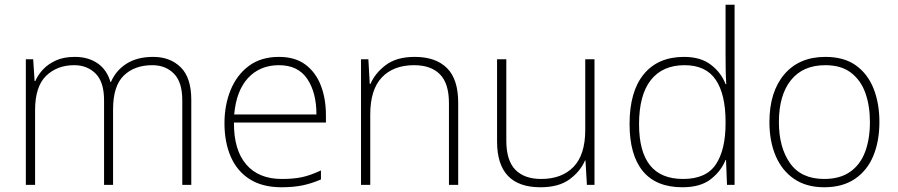

<svg xmlns="http://www.w3.org/2000/svg" viewBox="-20 -873 3789 810"><path d="M626 -633Q698 -633 742.5 -589Q787 -545 787 -452V-93H749V-450Q749 -527 713.5 -562.5Q678 -598 623 -598Q547 -598 502 -554Q457 -510 457 -412V-93H419V-450Q419 -527 383.5 -562.5Q348 -598 293 -598Q221 -598 174.5 -553Q128 -508 128 -408V-93H89V-623H120L126 -531H129Q140 -557 161.5 -580Q183 -603 216 -618Q249 -633 296 -633Q352 -633 391.5 -606Q431 -579 446 -527H448Q469 -576 514 -604.5Q559 -633 626 -633Z M1157 -633Q1225 -633 1268.5 -600.5Q1312 -568 1333.5 -512.5Q1355 -457 1355 -387V-356H967Q966 -241 1018.5 -179.5Q1071 -118 1169 -118Q1218 -118 1253.5 -125.5Q1289 -133 1334 -154V-116Q1295 -99 1256.5 -91Q1218 -83 1168 -83Q1087 -83 1033.5 -117Q980 -151 953.5 -212Q927 -273 927 -353Q927 -430 953 -493.5Q979 -557 1030 -595Q1081 -633 1157 -633ZM1157 -598Q1077 -598 1027 -544.5Q977 -491 968 -390H1315Q1315 -483 1276 -540.5Q1237 -598 1157 -598Z M1730 -633Q1818 -633 1865.5 -586Q1913 -539 1913 -440V-93H1874V-438Q1874 -521 1836 -559.5Q1798 -598 1727 -598Q1640 -598 1591 -546.5Q1542 -495 1542 -390V-93H1503V-623H1534L1540 -519H1543Q1562 -564 1607.5 -598.5Q1653 -633 1730 -633Z M2488 -623V-93H2456L2450 -196H2448Q2429 -151 2383.5 -117Q2338 -83 2260 -83Q2077 -83 2077 -276V-623H2116V-280Q2116 -196 2154 -157Q2192 -118 2263 -118Q2350 -118 2399.5 -169Q2449 -220 2449 -325V-623Z M2859 -83Q2748 -83 2692 -151Q2636 -219 2636 -350Q2636 -487 2696 -560Q2756 -633 2866 -633Q2936 -633 2979.5 -599.5Q3023 -566 3041 -518H3044Q3042 -547 3041.5 -577.5Q3041 -608 3041 -637V-853H3079V-93H3047L3043 -198H3041Q3022 -151 2978.5 -117Q2935 -83 2859 -83ZM2862 -118Q2959 -118 3000 -179.5Q3041 -241 3041 -353V-359Q3041 -475 2999.5 -536.5Q2958 -598 2868 -598Q2775 -598 2725.5 -535Q2676 -472 2676 -349Q2676 -234 2722 -176Q2768 -118 2862 -118Z M3690 -358Q3690 -278 3664.5 -216Q3639 -154 3587 -118.5Q3535 -83 3457 -83Q3382 -83 3330.5 -118Q3279 -153 3252.5 -215Q3226 -277 3226 -358Q3226 -485 3288.5 -559Q3351 -633 3462 -633Q3541 -633 3591 -597Q3641 -561 3665.5 -499Q3690 -437 3690 -358ZM3266 -358Q3266 -251 3313 -184.5Q3360 -118 3457 -118Q3524 -118 3567 -148.5Q3610 -179 3630 -233Q3650 -287 3650 -358Q3650 -426 3631 -480Q3612 -534 3570.5 -566Q3529 -598 3462 -598Q3367 -598 3316.5 -534.5Q3266 -471 3266 -358Z"/></svg>

Font: Noto Sans Telugu UI ExtraLight
Style: Regular
Weight: 200
Designer: Jelle Bosma - Monotype Design Team
Foundry: Monotype Imaging Inc.
Version: Version 2.005; ttfautohint (v1.8.4.7-5d5b)